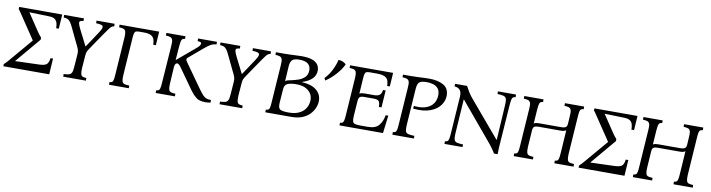

<svg xmlns="http://www.w3.org/2000/svg" viewBox="-26 -1099 6119 1652"><g transform="rotate(10 3033.5 -272.5)"><path d="M281 -280 97 -62V-60L308 -67Q355 -69 371 -84Q387 -99 392 -138H414L405 1H4L5 -18Q16 -28 26.5 -39Q37 -50 44 -59L215 -260V-262L78 -466Q71 -477 62.5 -489Q54 -501 49 -507L50 -525H426L418 -400H395Q395 -425 389.5 -445Q384 -465 368 -477Q352 -489 319 -490L145 -495V-494L248 -340Q253 -332 262 -320.5Q271 -309 281 -298Z M560 -360 529 -425Q513 -460 501 -475.5Q489 -491 476.5 -496Q464 -501 443 -502V-525H616V-502Q598 -501 588.5 -496Q579 -491 582 -475Q585 -459 602 -425L641 -348L670 -290H672L705 -339L762 -425Q785 -459 787 -474.5Q789 -490 773.5 -495.5Q758 -501 726 -502V-525H884V-502Q873 -501 864.5 -496Q856 -491 843.5 -475Q831 -459 808 -425L745 -333L706 -275Q695 -259 689.5 -247Q684 -235 682 -207L674 -100Q672 -65 676.5 -49Q681 -33 693 -28.5Q705 -24 725 -23V0H527V-23Q556 -24 572.5 -28.5Q589 -33 596.5 -49Q604 -65 606 -100L614 -207Q616 -228 612.5 -243Q609 -258 601 -275Z M927 0V-23Q941 -24 948.5 -28.5Q956 -33 960 -49Q964 -65 966 -100L988 -425Q990 -460 985 -475.5Q980 -491 966 -496Q952 -501 927 -502V-525H1273L1265 -405H1242Q1242 -430 1235.5 -450.5Q1229 -471 1208.5 -483Q1188 -495 1145 -495H1105Q1086 -495 1076 -491Q1066 -487 1062 -472.5Q1058 -458 1056 -425L1034 -100Q1032 -65 1037 -49Q1042 -33 1057.5 -28.5Q1073 -24 1100 -23V0Z M1769 4Q1715 4 1688 -18Q1661 -40 1638 -71L1506 -257Q1487 -283 1474 -283Q1466 -283 1459.5 -275Q1453 -267 1451 -249L1442 -100Q1440 -65 1445 -49Q1450 -33 1464 -28.5Q1478 -24 1503 -23V0H1335V-23Q1349 -24 1356.5 -28.5Q1364 -33 1368 -49Q1372 -65 1374 -100L1397 -425Q1400 -460 1394.5 -475.5Q1389 -491 1375 -496Q1361 -501 1336 -502V-525H1503V-502Q1489 -501 1481.5 -496Q1474 -491 1470.5 -475.5Q1467 -460 1464 -425L1455 -310H1457L1603 -433Q1629 -454 1637.5 -465.5Q1646 -477 1646 -487Q1646 -494 1639 -497.5Q1632 -501 1613 -502V-525H1778V-502Q1748 -500 1727.5 -488Q1707 -476 1676 -450L1552 -345Q1538 -333 1552 -313L1701 -103Q1726 -68 1742 -51Q1758 -34 1774 -28.5Q1790 -23 1814 -23V0Q1801 2 1790 3Q1779 4 1769 4Z M1926 -360 1895 -425Q1879 -460 1867 -475.5Q1855 -491 1842.5 -496Q1830 -501 1809 -502V-525H1982V-502Q1964 -501 1954.5 -496Q1945 -491 1948 -475Q1951 -459 1968 -425L2007 -348L2036 -290H2038L2071 -339L2128 -425Q2151 -459 2153 -474.5Q2155 -490 2139.5 -495.5Q2124 -501 2092 -502V-525H2250V-502Q2239 -501 2230.5 -496Q2222 -491 2209.5 -475Q2197 -459 2174 -425L2111 -333L2072 -275Q2061 -259 2055.5 -247Q2050 -235 2048 -207L2040 -100Q2038 -65 2042.5 -49Q2047 -33 2059 -28.5Q2071 -24 2091 -23V0H1893V-23Q1922 -24 1938.5 -28.5Q1955 -33 1962.5 -49Q1970 -65 1972 -100L1980 -207Q1982 -228 1978.5 -243Q1975 -258 1967 -275Z M2293 0V-23Q2307 -24 2315 -28.5Q2323 -33 2326.5 -49Q2330 -65 2332 -100L2354 -425Q2357 -460 2351.5 -475.5Q2346 -491 2332 -496Q2318 -501 2293 -502V-525H2362Q2409 -525 2448 -527.5Q2487 -530 2518 -530Q2579 -530 2613 -516.5Q2647 -503 2661 -481Q2675 -459 2675 -432Q2675 -350 2559 -312V-310Q2642 -306 2686 -269.5Q2730 -233 2730 -176Q2730 -148 2718 -117.5Q2706 -87 2681 -60Q2656 -33 2616 -16.5Q2576 0 2520 0ZM2414 -293Q2423 -301 2435 -304Q2447 -307 2467 -311Q2496 -317 2527.5 -328Q2559 -339 2581 -361.5Q2603 -384 2603 -422Q2603 -497 2504 -497Q2455 -497 2439.5 -478.5Q2424 -460 2422 -425ZM2491 -33Q2541 -33 2573.5 -47Q2606 -61 2624.5 -82Q2643 -103 2650.5 -127Q2658 -151 2658 -170Q2658 -223 2616.5 -255Q2575 -287 2504 -284Q2457 -282 2434.5 -270.5Q2412 -259 2409 -225L2400 -100Q2397 -54 2418 -43.5Q2439 -33 2491 -33Z M2941 0V-23Q2955 -24 2962.5 -28.5Q2970 -33 2974 -49Q2978 -65 2980 -100L3002 -425Q3004 -460 2999 -475.5Q2994 -491 2980 -496Q2966 -501 2941 -502V-525H3317L3309 -405H3286Q3286 -430 3279.5 -450.5Q3273 -471 3250 -483Q3227 -495 3179 -495H3119Q3100 -495 3090 -491Q3080 -487 3076 -472.5Q3072 -458 3070 -425L3062 -298Q3070 -304 3082 -306Q3094 -308 3109 -308H3190Q3220 -308 3236.5 -320Q3253 -332 3257 -365H3280L3270 -215H3247Q3247 -251 3236.5 -264.5Q3226 -278 3190 -278H3109Q3081 -278 3070 -269Q3059 -260 3057 -231L3048 -100Q3046 -67 3051 -52.5Q3056 -38 3072.5 -34Q3089 -30 3119 -30H3183Q3251 -30 3280 -66.5Q3309 -103 3317 -155H3340L3321 0ZM2835 -553Q2852 -554 2871.5 -546.5Q2891 -539 2902 -525Q2881 -480 2839.5 -434Q2798 -388 2753 -359L2743 -379Q2779 -416 2802 -463Q2825 -510 2835 -553Z M3403 0V-23Q3417 -24 3424.5 -28.5Q3432 -33 3436 -49Q3440 -65 3442 -100L3464 -425Q3467 -460 3461.5 -475.5Q3456 -491 3442 -496Q3428 -501 3403 -502V-525H3472Q3510 -525 3535.5 -526.5Q3561 -528 3583.5 -529Q3606 -530 3634 -530Q3708 -530 3756.5 -503Q3805 -476 3805 -411Q3805 -368 3777 -328Q3749 -288 3690.5 -265.5Q3632 -243 3540 -252L3542 -276Q3599 -270 3636 -280.5Q3673 -291 3694.5 -311Q3716 -331 3724.5 -355.5Q3733 -380 3733 -403Q3733 -442 3715.5 -462Q3698 -482 3671 -489.5Q3644 -497 3617 -497Q3570 -497 3552.5 -482.5Q3535 -468 3532 -425L3510 -100Q3508 -65 3513.5 -49Q3519 -33 3537.5 -28.5Q3556 -24 3591 -23V0Z M4292 8Q4281 -12 4263.5 -36Q4246 -60 4213 -99L3957 -405H3955L3935 -100Q3933 -65 3939 -49Q3945 -33 3963.5 -28.5Q3982 -24 4016 -23V0H3858V-23Q3872 -24 3879.5 -28.5Q3887 -33 3891 -49Q3895 -65 3897 -100L3919 -425Q3923 -498 3858 -502V-525H3963Q3977 -499 3991.5 -475Q4006 -451 4028 -425L4293 -112H4295L4314 -425Q4316 -460 4310 -475.5Q4304 -491 4286 -496Q4268 -501 4233 -502V-525H4391V-502Q4377 -501 4369.5 -496Q4362 -491 4358.5 -475.5Q4355 -460 4352 -425L4329 -100Q4327 -72 4325.5 -46.5Q4324 -21 4324 8Z M4947 -425 4925 -100Q4923 -65 4928 -49Q4933 -33 4947 -28.5Q4961 -24 4986 -23V0H4818V-23Q4832 -24 4839.5 -28.5Q4847 -33 4851 -49Q4855 -65 4857 -100L4870 -298Q4855 -286 4823 -286H4631Q4606 -286 4594 -279Q4582 -272 4580 -249L4570 -100Q4568 -65 4573 -49Q4578 -33 4592 -28.5Q4606 -24 4631 -23V0H4463V-23Q4477 -24 4484.5 -28.5Q4492 -33 4496 -49Q4500 -65 4502 -100L4524 -425Q4527 -460 4521.5 -475.5Q4516 -491 4502 -496Q4488 -501 4463 -502V-525H4631V-502Q4617 -501 4609.5 -496Q4602 -491 4598.5 -475.5Q4595 -460 4592 -425L4584 -306Q4592 -312 4604 -314Q4616 -316 4631 -316H4823Q4849 -316 4861.5 -324.5Q4874 -333 4875 -360L4879 -425Q4882 -460 4876.5 -475.5Q4871 -491 4857 -496Q4843 -501 4818 -502V-525H4986V-502Q4972 -501 4964 -496Q4956 -491 4952.5 -475.5Q4949 -460 4947 -425Z M5307 -280 5123 -62V-60L5334 -67Q5381 -69 5397 -84Q5413 -99 5418 -138H5440L5431 1H5030L5031 -18Q5042 -28 5052.5 -39Q5063 -50 5070 -59L5241 -260V-262L5104 -466Q5097 -477 5088.5 -489Q5080 -501 5075 -507L5076 -525H5452L5444 -400H5421Q5421 -425 5415.5 -445Q5410 -465 5394 -477Q5378 -489 5345 -490L5171 -495V-494L5274 -340Q5279 -332 5288 -320.5Q5297 -309 5307 -298Z M5988 -425 5966 -100Q5964 -65 5969 -49Q5974 -33 5988 -28.5Q6002 -24 6027 -23V0H5859V-23Q5873 -24 5880.5 -28.5Q5888 -33 5892 -49Q5896 -65 5898 -100L5911 -298Q5896 -286 5864 -286H5672Q5647 -286 5635 -279Q5623 -272 5621 -249L5611 -100Q5609 -65 5614 -49Q5619 -33 5633 -28.5Q5647 -24 5672 -23V0H5504V-23Q5518 -24 5525.5 -28.5Q5533 -33 5537 -49Q5541 -65 5543 -100L5565 -425Q5568 -460 5562.5 -475.5Q5557 -491 5543 -496Q5529 -501 5504 -502V-525H5672V-502Q5658 -501 5650.5 -496Q5643 -491 5639.5 -475.5Q5636 -460 5633 -425L5625 -306Q5633 -312 5645 -314Q5657 -316 5672 -316H5864Q5890 -316 5902.5 -324.5Q5915 -333 5916 -360L5920 -425Q5923 -460 5917.5 -475.5Q5912 -491 5898 -496Q5884 -501 5859 -502V-525H6027V-502Q6013 -501 6005 -496Q5997 -491 5993.5 -475.5Q5990 -460 5988 -425Z"/></g></svg>

Font: Bona Nova SC
Style: Italic
Weight: 400
Italic angle: -4°
Designer: Mateusz Machalski
Foundry: Capitalics
Version: Version 4.001; ttfautohint (v1.8.4.7-5d5b)